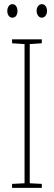

<svg xmlns="http://www.w3.org/2000/svg" viewBox="-20 -903 259 923"><path d="M181 0H38V-19L98 -22V-691L38 -695V-714H181V-695L123 -691V-22L181 -19ZM15 -850Q15 -863 21.5 -873Q28 -883 40 -883Q51 -883 57.5 -873.5Q64 -864 64 -850Q64 -836 57.5 -827Q51 -818 40 -818Q28 -818 21.5 -827.5Q15 -837 15 -850ZM156 -851Q156 -864 163 -873.5Q170 -883 181 -883Q192 -883 199 -874Q206 -865 206 -851Q206 -837 199 -827.5Q192 -818 181 -818Q170 -818 163 -828Q156 -838 156 -851Z"/></svg>

Font: Noto Sans Thai ExtCond Thin
Style: Regular
Weight: 100
Width: 2
Designer: Monotype Design Team
Foundry: Monotype Imaging Inc.
Version: Version 2.002; ttfautohint (v1.8.4.7-5d5b)